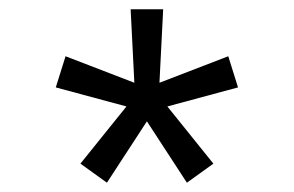

<svg xmlns="http://www.w3.org/2000/svg" viewBox="-20 -720 632 413"><path d="M471 -599 323 -542 331 -700H261L269 -542L121 -599L100 -532L252 -491L153 -368L210 -327L296 -459L382 -327L439 -368L340 -491L492 -532Z"/></svg>

Font: Jost
Style: Regular
Weight: 400
Version: Version 3.710